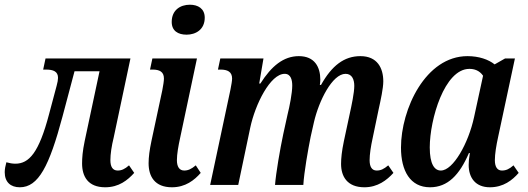

<svg xmlns="http://www.w3.org/2000/svg" viewBox="-53 -784 2237 814"><path d="M31 10C110 10 156 -80 212 -290L263 -482H369L306 -186C297 -143 295 -114 295 -91C295 -36 320 10 393 10C451 10 488 -20 516 -51L494 -83C476 -67 462 -61 446 -61C424 -61 415 -78 415 -105C415 -130 420 -165 429 -201L500 -536H140L130 -489H142C173 -489 193 -481 193 -454C193 -446 191 -434 187 -420L155 -300C112 -136 70 -90 12 -90C0 -90 -12 -92 -26 -96C-30 -81 -33 -67 -33 -54C-33 -12 -8 10 31 10Z M738 -637C776 -637 815 -658 815 -709C815 -748 786 -764 752 -764C711 -764 675 -741 675 -691C675 -653 702 -637 738 -637ZM676 10C733 10 771 -20 798 -51L777 -83C758 -67 744 -61 728 -61C707 -61 697 -78 697 -105C697 -130 703 -165 711 -201L782 -536H593L583 -489H594C623 -489 642 -480 642 -451C642 -441 639 -421 635 -401L589 -186C581 -148 577 -118 577 -92C577 -36 603 10 676 10Z M1492 10C1548 10 1587 -20 1615 -51L1593 -83C1574 -67 1561 -61 1544 -61C1523 -61 1514 -78 1514 -105C1514 -129 1519 -163 1527 -199L1552 -319C1561 -360 1572 -410 1572 -439C1572 -495 1547 -546 1475 -546C1406 -546 1354 -506 1308 -424H1303C1304 -431 1305 -439 1305 -446C1305 -500 1281 -546 1214 -546C1149 -546 1098 -504 1051 -430H1046L1064 -536H881L871 -489H882C911 -489 931 -480 931 -451C931 -441 928 -425 924 -404L838 0H957L1008 -243C1029 -342 1093 -471 1154 -471C1181 -471 1186 -443 1186 -421C1186 -390 1175 -334 1166 -298L1148 -216C1134 -150 1117 -51 1113 0H1233C1236 -53 1253 -149 1264 -204L1278 -266C1299 -357 1356 -471 1412 -471C1440 -471 1449 -446 1449 -420C1449 -391 1438 -339 1429 -298L1405 -186C1396 -143 1393 -113 1393 -89C1393 -36 1419 10 1492 10Z M1770 10C1845 10 1895 -42 1935 -135H1939C1935 -112 1934 -98 1934 -85C1934 -30 1963 10 2024 10C2081 10 2119 -20 2146 -51L2124 -83C2106 -67 2092 -61 2075 -61C2055 -61 2045 -77 2045 -105C2045 -131 2051 -168 2059 -204L2130 -536H2088L2044 -511C2018 -532 1977 -546 1929 -546C1751 -546 1647 -321 1647 -158C1647 -60 1686 10 1770 10ZM1816 -61C1789 -61 1769 -88 1769 -159C1769 -277 1831 -492 1937 -492C1957 -492 1979 -486 1995 -463L1957 -288C1933 -176 1868 -61 1816 -61Z"/></svg>

Font: Noto Serif Condensed SemiBold
Style: Italic
Weight: 600
Width: 3
Italic angle: -12°
Designer: Monotype Design Team
Foundry: Monotype Imaging Inc.
Version: Version 2.014